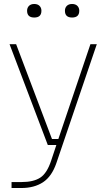

<svg xmlns="http://www.w3.org/2000/svg" viewBox="-20 -742 548 964"><path d="M116 -688Q116 -703 125.5 -712.5Q135 -722 152 -722Q169 -722 178.5 -712.5Q188 -703 188 -688Q188 -654 152 -654Q116 -654 116 -688ZM306 -688Q306 -703 315.5 -712.5Q325 -722 342 -722Q359 -722 368.5 -712.5Q378 -703 378 -688Q378 -654 342 -654Q306 -654 306 -688ZM38 202V172H89Q148 172 182 150Q216 128 237 64L263 -14H220L28 -520H61L241 -44H273L434 -520H466L263 77Q240 144 196 173Q152 202 87 202Z"/></svg>

Font: Sora Thin
Style: Regular
Weight: 32
Designer: Jonathan Barnbrook, Julián Moncada
Foundry: Barnbrook Fonts
Version: Version 2.000